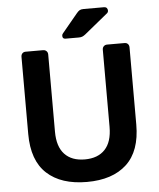

<svg xmlns="http://www.w3.org/2000/svg" viewBox="-60 -948 834 1009"><g transform="rotate(-5 357.0 -443.5)"><path d="M358 10Q222 10 147 -59Q72 -128 72 -268V-675Q72 -686 78.5 -693Q85 -700 96 -700H188Q199 -700 206 -693Q213 -686 213 -675V-268Q213 -189 250.5 -149Q288 -109 357 -109Q426 -109 463.5 -149Q501 -189 501 -268V-675Q501 -686 508 -693Q515 -700 526 -700H618Q629 -700 635.5 -693Q642 -686 642 -675V-268Q642 -128 567.5 -59Q493 10 358 10ZM311 -750Q295 -750 295 -766Q295 -774 300 -779L382 -878Q391 -889 398.5 -893Q406 -897 419 -897H527Q536 -897 541 -891.5Q546 -886 546 -877Q546 -870 541 -865L416 -763Q407 -756 399.5 -753Q392 -750 381 -750Z"/></g></svg>

Font: Rubik AZ
Style: Regular
Weight: 500
Designer: Hubert and Fischer
Foundry: Hubert & Fischer
Version: Version 2.000